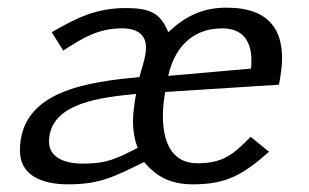

<svg xmlns="http://www.w3.org/2000/svg" viewBox="-20 -473 807 501"><path d="M32 -80C32 -19 83 8 158 8C243 8 279 -13 356 -50C389 -12 424 8 484 8C573 8 616 -19 682 -77L634 -116C589 -70 562 -47 495 -47C423 -47 405 -111 405 -171C405 -194 408 -215 411 -233L708 -252C712 -275 716 -298 716 -321C716 -391 686 -453 571 -453C509 -453 464 -431 419 -389C399 -439 371 -452 308 -452C232 -452 181 -427 115 -389L145 -341C196 -374 236 -399 298 -399C340 -399 361 -381 361 -349C361 -323 348 -291 344 -272C212 -259 32 -238 32 -80ZM108 -103C108 -207 250 -219 335 -228C331 -204 327 -180 327 -156C327 -132 331 -109 339 -87C282 -58 258 -46 196 -46C147 -46 108 -63 108 -103ZM419 -275C433 -340 475 -399 560 -399C620 -399 636 -357 636 -316C636 -309 636 -301 635 -294Z"/></svg>

Font: KpSans
Style: Italic
Weight: 400
Italic angle: -11°
Version: Version 0.66